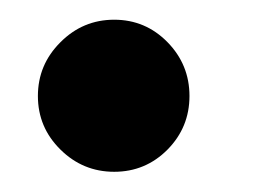

<svg xmlns="http://www.w3.org/2000/svg" viewBox="-20 -160 270 190"><path d="M17.5 -65Q17.5 -96 39.8 -118.2Q62 -140.5 93 -140.5Q124 -140.5 145.8 -118.2Q167.5 -96 167.5 -65Q167.5 -34 145.8 -12Q124 10 93 10Q62 10 39.8 -12Q17.5 -34 17.5 -65Z"/></svg>

Font: Bodoni* 11pt Medium
Style: Italic
Weight: 500
Italic angle: -13°
Version: Version 2.3